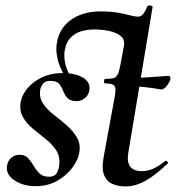

<svg xmlns="http://www.w3.org/2000/svg" viewBox="-20 -659 651 691"><path d="M432 12Q408 12 387 4Q366 -4 355.5 -27Q345 -50 353 -94L392 -306Q399 -339 392.5 -349Q386 -359 358 -359Q354 -359 354.5 -367Q355 -375 358 -375Q378 -375 388 -377.5Q398 -380 403.5 -391Q409 -402 413.5 -426.5Q418 -451 426 -494Q430 -517 414.5 -529.5Q399 -542 373 -547.5Q347 -553 319 -553Q295 -553 272.5 -546.5Q250 -540 234 -523.5Q218 -507 213 -478Q209 -454 215.5 -427Q222 -400 241 -373Q241 -369 236 -365Q231 -361 229 -364Q201 -399 190 -436Q179 -473 185 -506Q189 -530 201 -550.5Q213 -571 233 -586Q253 -601 280.5 -609.5Q308 -618 342 -618Q391 -618 428 -608.5Q465 -599 477 -599Q486 -599 493.5 -606.5Q501 -614 510 -636Q512 -640 521 -639Q530 -638 529 -633L442 -111Q430 -43 491 -43Q511 -43 531.5 -52Q552 -61 575 -80Q577 -82 581.5 -78Q586 -74 584 -71Q538 -27 502 -7.5Q466 12 432 12ZM559 -337Q538 -341 505.5 -345Q473 -349 441 -349L443 -378Q464 -378 491.5 -379.5Q519 -381 544.5 -383Q570 -385 586 -386Q591 -386 592.5 -382Q594 -378 593 -374Q592 -366 581 -351Q570 -336 559 -337ZM108 11Q63 11 32 -10Q1 -31 5 -61Q8 -81 21 -91.5Q34 -102 50 -102Q70 -102 81 -90Q92 -78 101 -62.5Q110 -47 122 -35Q134 -23 156 -23Q174 -23 182 -33Q190 -43 193 -63Q197 -95 182.5 -117.5Q168 -140 144.5 -158.5Q121 -177 98 -196Q75 -215 62 -238.5Q49 -262 55 -295Q60 -319 80 -342.5Q100 -366 132 -381Q164 -396 204 -396Q251 -396 278 -380Q305 -364 302 -336Q299 -316 285 -305.5Q271 -295 257 -295Q233 -295 223 -306Q213 -317 207.5 -331.5Q202 -346 193 -357Q184 -368 161 -368Q143 -368 135 -358Q127 -348 125 -337Q120 -309 134.5 -287Q149 -265 173 -246.5Q197 -228 220 -208Q243 -188 257 -164Q271 -140 265 -108Q261 -83 240 -55Q219 -27 185.5 -8Q152 11 108 11Z"/></svg>

Font: Cormorant Garamond Light
Style: Italic
Weight: 300
Italic angle: -10°
Designer: Christian Thalmann (Catharsis Fonts)
Foundry: Catharsis Fonts
Version: Version 4.001